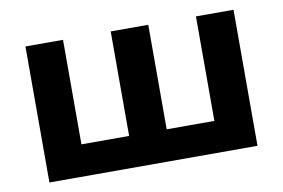

<svg xmlns="http://www.w3.org/2000/svg" viewBox="-60 -604 1034 702"><g transform="rotate(-10 457.0 -252.5)"><path d="M71 0V-505H210.5V-117H387.5V-505H527V-117H704V-505H843.5V0Z"/></g></svg>

Font: Geologica Cursive SemiBold
Style: Regular
Weight: 600
Designer: Sindre Bremnes, Frode Helland
Foundry: Monokrom Skriftforlag AS
Version: Version 1.010;gftools[0.9.28]